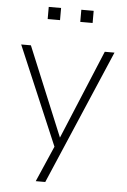

<svg xmlns="http://www.w3.org/2000/svg" viewBox="-58 -722 626 945"><g transform="rotate(5 255.0 -250.0)"><path d="M155 180 232 3 25 -484H73L255 -44L438 -484H486L202 180ZM305 -620V-680H366V-620ZM144 -620V-680H205V-620Z"/></g></svg>

Font: Nunito Sans ExtraLight
Style: Regular
Weight: 200
Designer: Vernon Adams
Foundry: Vernon Adams
Version: Version 3.006; ttfautohint (v1.8.3)